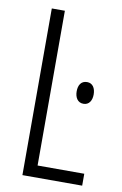

<svg xmlns="http://www.w3.org/2000/svg" viewBox="-82 -762 516 810"><g transform="rotate(10 175.5 -357.0)"><path d="M73 0H329V-51H129V-714H73ZM274 -434C248 -434 237 -414 237 -388C237 -362 249 -341 274 -341C298 -341 310 -361 310 -387C310 -414 298 -434 274 -434Z"/></g></svg>

Font: Noto Sans Display Condensed Light
Style: Regular
Weight: 300
Width: 3
Designer: Monotype Design Team
Foundry: Monotype Imaging Inc.
Version: Version 1.900